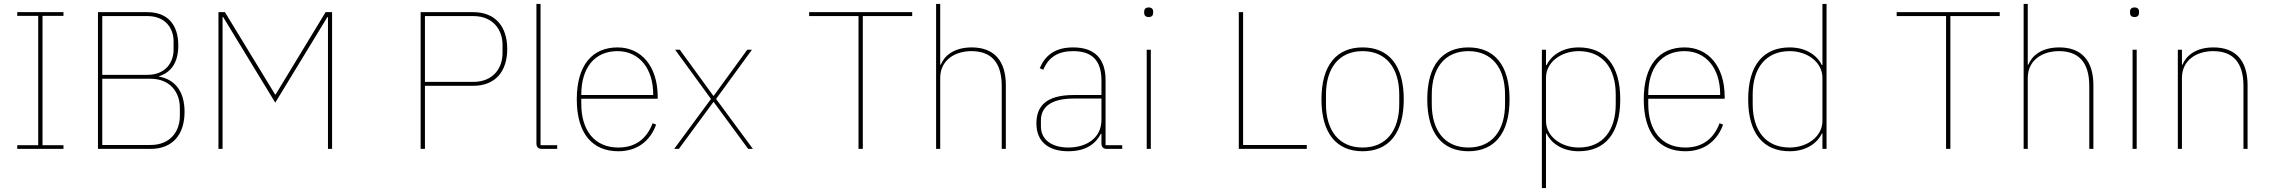

<svg xmlns="http://www.w3.org/2000/svg" viewBox="-20 -760 11587 980"><path d="M304 0V-19H197V-679H304V-698H68V-679H175V-19H68V0Z M480 0H748C862 0 922 -74 922 -189C922 -287 879 -353 792 -369V-371C854 -391 890 -441 890 -528C890 -639 831 -698 732 -698H480ZM502 -358H748C851 -358 898 -286 898 -210V-168C898 -91 851 -20 748 -20H502ZM502 -678H732C824 -678 866 -616 866 -549V-507C866 -440 824 -378 732 -378H502Z M1654 0H1675V-698H1642L1387 -278H1384L1128 -698H1095V0H1116V-673H1119L1385 -236L1651 -673H1654Z M2149 0V-322H2395C2509 -322 2569 -396 2569 -510C2569 -624 2509 -698 2395 -698H2127V0ZM2149 -678H2395C2498 -678 2545 -607 2545 -531V-489C2545 -413 2498 -342 2395 -342H2149Z M2824 0V-19H2739V-740H2718V-29C2718 -9 2727 0 2747 0Z M3136 12C3233 12 3299 -41 3329 -124L3311 -131C3280 -49 3221 -7 3136 -7C3016 -7 2947 -93 2947 -229V-256H3337V-266C3337 -421 3254 -518 3132 -518C3002 -518 2924 -426 2924 -253C2924 -78 3004 12 3136 12ZM3132 -499C3241 -499 3314 -412 3314 -279V-275H2947V-277C2947 -413 3014 -499 3132 -499Z M3445 0 3621 -239H3623L3799 0H3823L3635 -255L3818 -506H3794L3623 -271H3621L3450 -506H3426L3609 -255L3421 0Z M4636 -678V-698H4110V-678H4362V0H4384V-678Z M4758 0H4779V-362C4779 -454 4855 -499 4938 -499C5037 -499 5093 -444 5093 -321V0H5114V-325C5114 -451 5053 -518 4940 -518C4849 -518 4800 -475 4782 -430H4779V-740H4758Z M5708 0V-19H5623V-352C5623 -459 5568 -518 5458 -518C5364 -518 5315 -477 5287 -412L5305 -404C5333 -470 5382 -499 5458 -499C5552 -499 5602 -453 5602 -349V-275H5460C5315 -275 5270 -214 5270 -130C5270 -39 5329 12 5433 12C5526 12 5574 -29 5599 -77H5602V-29C5602 -9 5611 0 5631 0ZM5433 -7C5351 -7 5293 -45 5293 -115V-145C5293 -212 5342 -257 5461 -257H5602V-148C5602 -54 5523 -7 5433 -7Z M5843 -673C5860 -673 5866 -683 5866 -694V-701C5866 -712 5860 -722 5843 -722C5826 -722 5820 -712 5820 -701V-694C5820 -683 5826 -673 5843 -673ZM5833 0H5854V-506H5833Z M6650 0V-20H6325V-698H6303V0Z M6935 12C7067 12 7145 -78 7145 -253C7145 -428 7067 -518 6935 -518C6803 -518 6725 -428 6725 -253C6725 -78 6803 12 6935 12ZM6935 -7C6815 -7 6748 -93 6748 -229V-277C6748 -413 6815 -499 6935 -499C7055 -499 7122 -413 7122 -277V-229C7122 -93 7055 -7 6935 -7Z M7475 12C7607 12 7685 -78 7685 -253C7685 -428 7607 -518 7475 -518C7343 -518 7265 -428 7265 -253C7265 -78 7343 12 7475 12ZM7475 -7C7355 -7 7288 -93 7288 -229V-277C7288 -413 7355 -499 7475 -499C7595 -499 7662 -413 7662 -277V-229C7662 -93 7595 -7 7475 -7Z M7850 200H7871V-78H7874C7895 -34 7949 12 8038 12C8171 12 8250 -77 8250 -253C8250 -429 8171 -518 8038 -518C7949 -518 7895 -472 7874 -428H7871V-506H7850ZM8038 -7C7950 -7 7871 -62 7871 -143V-363C7871 -444 7950 -499 8038 -499C8159 -499 8227 -414 8227 -277V-229C8227 -92 8159 -7 8038 -7Z M8582 12C8679 12 8745 -41 8775 -124L8757 -131C8726 -49 8667 -7 8582 -7C8462 -7 8393 -93 8393 -229V-256H8783V-266C8783 -421 8700 -518 8578 -518C8448 -518 8370 -426 8370 -253C8370 -78 8450 12 8582 12ZM8578 -499C8687 -499 8760 -412 8760 -279V-275H8393V-277C8393 -413 8460 -499 8578 -499Z M9282 0H9303V-740H9282V-428H9279C9258 -472 9204 -518 9115 -518C8982 -518 8903 -429 8903 -253C8903 -77 8982 12 9115 12C9204 12 9258 -34 9279 -78H9282ZM9115 -7C8994 -7 8926 -92 8926 -229V-277C8926 -414 8994 -499 9115 -499C9203 -499 9282 -444 9282 -363V-143C9282 -62 9203 -7 9115 -7Z M10187 -678V-698H9661V-678H9913V0H9935V-678Z M10309 0H10330V-362C10330 -454 10406 -499 10489 -499C10588 -499 10644 -444 10644 -321V0H10665V-325C10665 -451 10604 -518 10491 -518C10400 -518 10351 -475 10333 -430H10330V-740H10309Z M10875 -673C10892 -673 10898 -683 10898 -694V-701C10898 -712 10892 -722 10875 -722C10858 -722 10852 -712 10852 -701V-694C10852 -683 10858 -673 10875 -673ZM10865 0H10886V-506H10865Z M11117 0V-362C11117 -454 11193 -499 11276 -499C11375 -499 11431 -444 11431 -321V0H11452V-325C11452 -451 11391 -518 11278 -518C11187 -518 11138 -475 11120 -430H11117V-506H11096V0Z"/></svg>

Font: IBM Plex Thai Looped Thin
Style: Regular
Weight: 100
Designer: Mike Abbink, Paul van der Laan, Pieter van Rosmalen, Ben Mitchell, Mark Frömberg
Foundry: Bold Monday
Version: Version 1.0